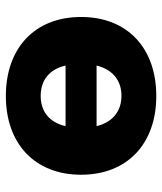

<svg xmlns="http://www.w3.org/2000/svg" viewBox="31 -574 554 656"><g transform="rotate(-90 308.0 -246.0)"><path d="M308 11C471 11 578 -87 578 -246C578 -405 471 -503 308 -503C146 -503 39 -405 39 -246C39 -87 146 11 308 11ZM309 -108C258 -108 219 -136 205 -193H412C398 -136 359 -108 309 -108ZM205 -299C218 -356 257 -384 308 -384C360 -384 399 -356 412 -299Z"/></g></svg>

Font: SN Pro Heavy
Style: Regular
Weight: 800
Designer: Tobias Whetton
Foundry: Supernotes
Version: Version 1.001;Glyphs 3.2 (3249)